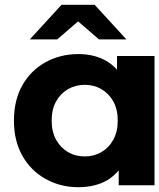

<svg xmlns="http://www.w3.org/2000/svg" viewBox="-20 -771 663 799"><path d="M306 8Q231 8 169.5 -26.5Q108 -61 73 -123Q38 -185 38 -269Q38 -354 73 -416Q108 -478 169.5 -512Q231 -546 306 -546Q374 -546 425 -516Q448 -502 467 -481V-538H623V0H474V-62Q454 -38 428 -22Q377 8 306 8ZM333 -120Q371 -120 402 -138Q433 -156 451.5 -189.5Q470 -223 470 -269Q470 -316 451.5 -349Q433 -382 402 -400Q371 -418 333 -418Q294 -418 263 -400Q232 -382 213.5 -349Q195 -316 195 -269Q195 -223 213.5 -189.5Q232 -156 263 -138Q294 -120 333 -120ZM104 -607 236 -751H374L506 -607H392L305 -682L218 -607Z"/></svg>

Font: Montserrat Z
Style: Bold
Weight: 700
Designer: Julieta Ulanovsky
Foundry: Julieta Ulanovsky
Version: Version 8.000